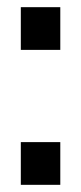

<svg xmlns="http://www.w3.org/2000/svg" viewBox="-20 -515 226 535"><path d="M38 -495H148V-376H38ZM38 -119H148V0H38Z"/></svg>

Font: Cabin Condensed Medium
Style: Regular
Weight: 500
Width: 3
Version: Version 2.001